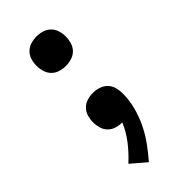

<svg xmlns="http://www.w3.org/2000/svg" viewBox="-236 -580 847 847"><g transform="rotate(-45 187.5 -156.5)"><path d="M188 -344Q169 -344 151 -349.5Q133 -355 120 -368Q107 -381 101.5 -399.5Q96 -418 96 -436Q96 -455 101.5 -473Q107 -491 120 -504Q133 -517 151 -522.5Q169 -528 188 -528Q206 -528 224 -522.5Q242 -517 255 -504Q268 -491 273.5 -473Q279 -455 279 -436Q279 -418 273.5 -399.5Q268 -381 255 -368Q242 -355 224 -349.5Q206 -344 188 -344ZM146 215 77 156Q111 125 140 88Q169 51 187 8Q168 8 150 2.5Q132 -3 119 -16.5Q106 -30 101 -48Q96 -66 96 -84Q96 -102 101.5 -120.5Q107 -139 120 -152Q133 -165 151 -170.5Q169 -176 188 -176Q206 -176 224.5 -170Q243 -164 256 -150.5Q269 -137 274 -118.5Q279 -100 279 -81Q279 -40 268.5 0.5Q258 41 240 78.5Q222 116 197.5 150Q173 184 146 215Z"/></g></svg>

Font: Zed Sans Semibold
Style: Regular
Weight: 600
Designer: Belleve Invis
Foundry: Belleve Invis
Version: Version 1.0.0; ttfautohint (v1.8.4)